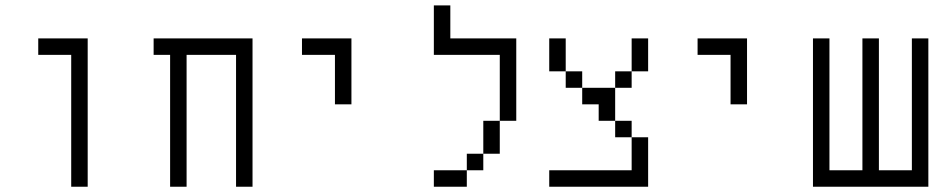

<svg xmlns="http://www.w3.org/2000/svg" viewBox="-20 -708 3540 728"><path d="M250 -500Q250 -500 250 0H312.5V-562.5H125V-500Z M625 -500Q625 -500 625 0H687.5Q687.5 0 687.5 -500H875Q875 -500 875 0H937.5V-562.5H562.5V-500Z M1250 -500V-312.5H1312.5Q1312.5 -312.5 1312.5 -562.5H1125V-500Z M1750 -62.5H1625V0H1750ZM1750 -62.5H1812.5V-125H1750ZM1812.5 -125H1875Q1875 -125 1875 -250H1812.5Q1812.5 -250 1812.5 -125ZM1875 -250H1937.5V-562.5H1687.5Q1687.5 -562.5 1687.5 -687.5H1625V-500H1875Q1875 -500 1875 -250Z M2375 -62.5H2062.5V0H2437.5V-187.5H2375Q2375 -187.5 2375 -62.5ZM2375 -187.5V-250H2312.5V-187.5ZM2312.5 -250Q2312.5 -250 2312.5 -375H2187.5V-312.5H2250V-250ZM2187.5 -375V-437.5H2125V-375ZM2312.5 -375H2375V-437.5H2312.5ZM2125 -437.5Q2125 -437.5 2125 -562.5H2062.5Q2062.5 -562.5 2062.5 -437.5ZM2375 -437.5H2437.5Q2437.5 -437.5 2437.5 -562.5H2375Q2375 -562.5 2375 -437.5Z M2750 -500V-312.5H2812.5Q2812.5 -312.5 2812.5 -562.5H2625V-500Z M3062.5 -562.5V0H3500V-562.5H3437.5Q3437.5 -562.5 3437.5 -62.5H3312.5Q3312.5 -62.5 3312.5 -562.5H3250Q3250 -562.5 3250 -62.5H3125Q3125 -62.5 3125 -562.5Z"/></svg>

Font: BFUnifontExMono
Style: Regular
Weight: 500
Version: Version 15.0.06